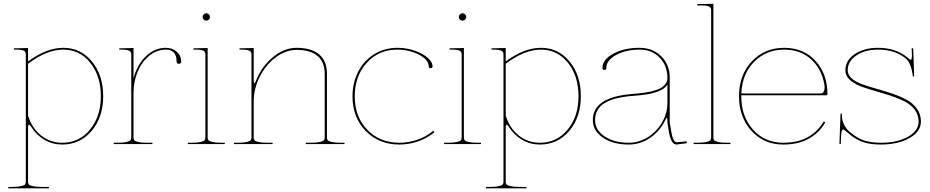

<svg xmlns="http://www.w3.org/2000/svg" viewBox="-20 -782 5048 1042"><path d="M24.9 232.4H44.9Q77.1 232.4 94.5 228.3Q111.8 224.1 116 219Q120.1 213.9 120.1 205.1V-487.3Q120.1 -501.5 108.2 -507.1Q96.2 -512.7 67.4 -512.7H55.2V-520H67.4L132.3 -521.5V-448.7Q232.4 -522.5 323.7 -522.5Q418 -522.5 479 -448Q540 -373.5 540 -259.8Q540 -146 477.3 -71.8Q414.6 2.4 318.4 2.4Q265.6 2.4 222.4 -22.5Q179.2 -47.4 150.9 -91.3Q142.1 -105.5 137.7 -105.5Q132.3 -105.5 132.3 -86.9V205.1Q132.3 213.9 136.5 219Q140.6 224.1 158 228.3Q175.3 232.4 207.5 232.4H245.1V240.2H24.9ZM132.3 -154.3Q152.8 -87.4 202.4 -47.4Q252 -7.3 318.4 -7.3Q409.2 -7.3 468.3 -78.6Q527.3 -149.9 527.3 -259.8Q527.3 -369.6 470 -441.2Q412.6 -512.7 323.7 -512.7Q233.9 -512.7 132.3 -436Z M597.2 0V-7.3H617.2Q649.4 -7.3 666.7 -11.5Q684.1 -15.6 688.2 -21Q692.4 -26.4 692.4 -35.2V-487.3Q692.4 -501.5 680.4 -507.1Q668.5 -512.7 639.6 -512.7H627.4V-520H639.6L704.6 -521.5V-356.4Q723.1 -428.7 770.8 -475.6Q818.4 -522.5 880.4 -522.5Q915.5 -522.5 939.5 -501.2Q963.4 -480 963.4 -447.3Q963.4 -442.4 959.7 -439Q956.1 -435.5 950.7 -435.5Q945.3 -435.5 941.9 -438.7Q938.5 -441.9 938.5 -447.3Q938.5 -512.7 880.4 -512.7Q831.5 -512.7 790.8 -480Q750 -447.3 727.3 -393.3Q704.6 -339.4 704.6 -277.3V-35.2Q704.6 -26.4 708.7 -21Q712.9 -15.6 730.2 -11.5Q747.6 -7.3 779.8 -7.3H807.1V0Z M999.5 0V-7.3H1019.5Q1051.8 -7.3 1069.1 -11.5Q1086.4 -15.6 1090.6 -21Q1094.7 -26.4 1094.7 -35.2V-487.3Q1094.7 -501.5 1082.8 -507.1Q1070.8 -512.7 1042 -512.7H1029.8V-520H1042L1106.9 -521.5V-35.2Q1106.9 -26.4 1111.1 -21Q1115.2 -15.6 1132.6 -11.5Q1149.9 -7.3 1182.1 -7.3H1199.7V0ZM1085.4 -675.8Q1079.6 -681.6 1079.6 -689.9Q1079.6 -698.2 1085.4 -704.1Q1091.3 -710 1099.6 -710Q1107.9 -710 1113.8 -704.1Q1119.6 -698.2 1119.6 -689.9Q1119.6 -681.6 1113.8 -675.8Q1107.9 -669.9 1099.6 -669.9Q1091.3 -669.9 1085.4 -675.8Z M1249.5 0V-7.3H1269.5Q1301.8 -7.3 1319.1 -11.5Q1336.4 -15.6 1340.6 -21Q1344.7 -26.4 1344.7 -35.2V-487.3Q1344.7 -501.5 1332.8 -507.1Q1320.8 -512.7 1292 -512.7H1279.8V-520H1292L1356.9 -521.5V-345.7Q1356.9 -330.1 1360.8 -330.1Q1363.8 -330.1 1368.7 -342.3Q1398.9 -419.9 1460.2 -471.2Q1521.5 -522.5 1589.8 -522.5Q1669.9 -522.5 1712.2 -486.6Q1754.4 -450.7 1754.4 -382.3V-35.2Q1754.4 -26.4 1758.5 -21Q1762.7 -15.6 1780 -11.5Q1797.4 -7.3 1829.6 -7.3H1849.6V0H1639.6V-7.3H1667Q1699.2 -7.3 1716.6 -11.5Q1733.9 -15.6 1738 -21Q1742.2 -26.4 1742.2 -35.2V-380.9Q1742.2 -444.8 1703.6 -478Q1665 -511.2 1589.8 -511.2Q1531.7 -511.2 1477.8 -471.7Q1423.8 -432.1 1390.4 -366.9Q1356.9 -301.8 1356.9 -231V-35.2Q1356.9 -26.4 1361.1 -21Q1365.2 -15.6 1382.6 -11.5Q1399.9 -7.3 1432.1 -7.3H1459.5V0Z M1893.1 -258.8Q1893.1 -334 1924.6 -394.3Q1956.1 -454.6 2012 -488.5Q2067.9 -522.5 2137.7 -522.5Q2188 -522.5 2233.2 -506.1Q2278.3 -489.7 2303 -466.8Q2327.6 -443.8 2327.6 -422.4Q2327.6 -412.1 2317.4 -412.1Q2306.6 -412.1 2306.6 -422.4Q2306.6 -445.8 2282 -466.8Q2257.3 -487.8 2217.8 -500.2Q2178.2 -512.7 2136.2 -512.7Q2035.6 -512.7 1970.5 -441.2Q1905.3 -369.6 1905.3 -258.8Q1905.3 -148.4 1973.1 -77.9Q2041 -7.3 2147.9 -7.3Q2197.3 -7.3 2245.6 -23.9Q2293.9 -40.5 2331.5 -72.3L2337.9 -64.9Q2298.8 -31.7 2248.8 -14.6Q2198.7 2.4 2147.9 2.4Q2036.6 2.4 1964.8 -71Q1893.1 -144.5 1893.1 -258.8Z M2390.1 0V-7.3H2410.2Q2442.4 -7.3 2459.7 -11.5Q2477.1 -15.6 2481.2 -21Q2485.4 -26.4 2485.4 -35.2V-487.3Q2485.4 -501.5 2473.4 -507.1Q2461.4 -512.7 2432.6 -512.7H2420.4V-520H2432.6L2497.6 -521.5V-35.2Q2497.6 -26.4 2501.7 -21Q2505.9 -15.6 2523.2 -11.5Q2540.5 -7.3 2572.8 -7.3H2590.3V0ZM2476.1 -675.8Q2470.2 -681.6 2470.2 -689.9Q2470.2 -698.2 2476.1 -704.1Q2481.9 -710 2490.2 -710Q2498.5 -710 2504.4 -704.1Q2510.3 -698.2 2510.3 -689.9Q2510.3 -681.6 2504.4 -675.8Q2498.5 -669.9 2490.2 -669.9Q2481.9 -669.9 2476.1 -675.8Z M2617.2 232.4H2637.2Q2669.4 232.4 2686.8 228.3Q2704.1 224.1 2708.3 219Q2712.4 213.9 2712.4 205.1V-487.3Q2712.4 -501.5 2700.4 -507.1Q2688.5 -512.7 2659.7 -512.7H2647.5V-520H2659.7L2724.6 -521.5V-448.7Q2824.7 -522.5 2916 -522.5Q3010.3 -522.5 3071.3 -448Q3132.3 -373.5 3132.3 -259.8Q3132.3 -146 3069.6 -71.8Q3006.8 2.4 2910.6 2.4Q2857.9 2.4 2814.7 -22.5Q2771.5 -47.4 2743.2 -91.3Q2734.4 -105.5 2730 -105.5Q2724.6 -105.5 2724.6 -86.9V205.1Q2724.6 213.9 2728.8 219Q2732.9 224.1 2750.2 228.3Q2767.6 232.4 2799.8 232.4H2837.4V240.2H2617.2ZM2724.6 -154.3Q2745.1 -87.4 2794.7 -47.4Q2844.2 -7.3 2910.6 -7.3Q3001.5 -7.3 3060.5 -78.6Q3119.6 -149.9 3119.6 -259.8Q3119.6 -369.6 3062.3 -441.2Q3004.9 -512.7 2916 -512.7Q2826.2 -512.7 2724.6 -436Z M3197.3 -129.9Q3197.3 -249.5 3391.6 -270Q3397.5 -270.5 3417 -272.5Q3436.5 -274.4 3448 -275.4Q3459.5 -276.4 3479.5 -279.3Q3499.5 -282.2 3512.5 -285.4Q3525.4 -288.6 3541.7 -293.9Q3558.1 -299.3 3568.4 -305.7Q3578.6 -312 3587.4 -321.3Q3596.2 -330.6 3599.6 -341.3Q3602.1 -350.1 3602.1 -357.4V-360.4Q3601.6 -426.3 3559.6 -469.5Q3517.6 -512.7 3451.7 -512.7Q3376.5 -512.7 3323.5 -483.6Q3270.5 -454.6 3270.5 -413.1Q3270.5 -402.3 3260.3 -402.3Q3249.5 -402.3 3249.5 -413.1Q3249.5 -458.5 3308.3 -490.5Q3367.2 -522.5 3450.2 -522.5Q3522 -522.5 3568.4 -476.8Q3614.7 -431.2 3614.7 -360.4V-117.7L3622.6 -69.8Q3632.3 -10.3 3652.8 -9.8L3706.5 -15.1L3707.5 -4.9L3652.8 2.4H3652.3Q3621.1 2.4 3609.9 -67.9Q3608.9 -73.2 3606.9 -85.9Q3605 -98.6 3603.5 -106.9Q3602.1 -115.2 3602.1 -117.2V-127.9Q3602.1 -141.6 3598.6 -141.6Q3595.2 -141.6 3590.8 -130.9Q3563.5 -72.8 3510.3 -35.2Q3457 2.4 3392.1 2.4Q3307.1 2.4 3252.2 -34.9Q3197.3 -72.3 3197.3 -129.9ZM3209.5 -129.9Q3209.5 -76.7 3261 -42Q3312.5 -7.3 3392.1 -7.3Q3449.2 -7.3 3498.3 -39.1Q3547.4 -70.8 3574.7 -120.4Q3602.1 -169.9 3602.1 -222.7V-323.2Q3595.2 -312 3583.3 -302.7Q3571.3 -293.5 3554.9 -287.1Q3538.6 -280.8 3523.4 -276.6Q3508.3 -272.5 3487.1 -269.5Q3465.8 -266.6 3452.9 -265.1Q3439.9 -263.7 3419.2 -262Q3398.4 -260.3 3392.6 -259.8Q3352.1 -255.4 3320.8 -247.1Q3289.6 -238.8 3263.4 -223.9Q3237.3 -209 3223.4 -185.3Q3209.5 -161.6 3209.5 -129.9Z M3744.1 0V-7.3H3764.2Q3796.4 -7.3 3813.7 -11.5Q3831.1 -15.6 3835.2 -21Q3839.4 -26.4 3839.4 -35.2V-727.5Q3839.4 -741.2 3827.6 -746.8Q3815.9 -752.4 3786.6 -752.4H3764.2V-759.8H3786.6L3851.6 -761.7V-35.2Q3851.6 -26.4 3855.7 -21Q3859.9 -15.6 3877.2 -11.5Q3894.5 -7.3 3926.8 -7.3H3944.3V0Z M3990.7 -259.8V-270.5Q3994.1 -380.9 4063 -451.7Q4131.8 -522.5 4235.4 -522.5Q4341.3 -522.5 4406 -451.4Q4470.7 -380.4 4470.7 -270Q4470.7 -265.1 4465.3 -265.1H4002.9V-259.8Q4002.9 -149.9 4066.7 -78.6Q4130.4 -7.3 4230.5 -7.3Q4311 -7.3 4365.5 -38.6Q4419.9 -69.8 4450.2 -123L4459 -118.2Q4427.7 -62.5 4370.6 -30Q4313.5 2.4 4230.5 2.4Q4125.5 2.4 4058.1 -72Q3990.7 -146.5 3990.7 -259.8ZM4003.4 -274.9H4432.6Q4455.1 -274.9 4455.1 -309.1Q4455.1 -317.4 4453.6 -324.2Q4438.5 -409.7 4380.6 -461.2Q4322.8 -512.7 4235.4 -512.7Q4139.2 -512.7 4073.5 -447.3Q4007.8 -381.8 4003.4 -274.9Z M4535.6 0 4541.5 -165H4548.8V-159.7Q4548.8 -101.6 4595.2 -63Q4633.3 -31.7 4670.2 -19.5Q4707 -7.3 4760.3 -7.3Q4849.6 -7.3 4907.5 -39.8Q4965.3 -72.3 4965.3 -122.1Q4965.3 -159.2 4943.4 -187.5Q4921.4 -215.8 4886.5 -233.2Q4851.6 -250.5 4809.1 -264.2Q4766.6 -277.8 4724.1 -289.8Q4681.6 -301.8 4646.7 -315.4Q4611.8 -329.1 4589.8 -350.6Q4567.9 -372.1 4567.9 -400.4Q4567.9 -453.6 4618.2 -488Q4668.5 -522.5 4745.6 -522.5Q4839.4 -522.5 4902.3 -472.2Q4905.8 -469.2 4910.4 -465.1Q4915 -460.9 4917.5 -459Q4919.9 -457 4921.9 -457Q4929.2 -457 4929.2 -480Q4929.2 -481 4929 -484.6Q4928.7 -488.3 4928.5 -498.3Q4928.2 -508.3 4927.7 -520H4936L4941.4 -370.1Q4941.4 -366.7 4937.5 -366.7Q4933.6 -366.7 4933.6 -370.1L4933.1 -374Q4924.3 -440.9 4896.5 -463.9Q4837.4 -512.7 4745.6 -512.7Q4673.8 -512.7 4627.2 -481Q4580.6 -449.2 4580.6 -400.4Q4580.6 -375.5 4602.5 -356.4Q4624.5 -337.4 4659.4 -324.7Q4694.3 -312 4736.8 -300.3Q4779.3 -288.6 4821.8 -274.2Q4864.3 -259.8 4899.2 -241.2Q4934.1 -222.7 4956.1 -192.1Q4978 -161.6 4978 -122.1Q4978 -68.4 4916.3 -33Q4854.5 2.4 4760.3 2.4Q4704.6 2.4 4665.5 -10.3Q4626.5 -22.9 4586.9 -56.2Q4562 -79.1 4555.7 -79.1Q4546.4 -79.1 4544.9 -46.9L4543 0Z"/></svg>

Font: Znikomit
Style: Regular
Weight: 100
Designer: gluk
Foundry: gluk
Version: Version 0.53